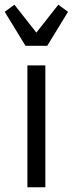

<svg xmlns="http://www.w3.org/2000/svg" viewBox="-40 -793 308 813"><path d="M152 0H76V-516H152ZM160 -599H68L-20 -743L21 -773L114 -655L207 -773L248 -743Z"/></svg>

Font: IBM Plex Sans Condensed
Style: Regular
Weight: 400
Width: 3
Designer: Mike Abbink, Paul van der Laan, Pieter van Rosmalen
Foundry: Bold Monday
Version: Version 3.201